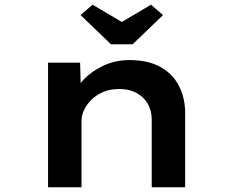

<svg xmlns="http://www.w3.org/2000/svg" viewBox="-20 -795 986 815"><path d="M184 0V-529H320L324 -389L283 -381Q301 -421 335 -457Q369 -493 419.5 -516.5Q470 -540 530 -540Q608 -540 660.5 -511Q713 -482 739.5 -430.5Q766 -379 766 -315V0H624V-288Q624 -327 606 -356.5Q588 -386 556.5 -402Q525 -418 484 -417Q448 -417 419 -405Q390 -393 369 -372.5Q348 -352 337 -328.5Q326 -305 326 -282V0H255Q223 0 205 0Q187 0 184 0ZM451 -607 322 -731 373 -775 512 -693H482L621 -775L672 -731L543 -607Z"/></svg>

Font: Lexend Tera SemiBold
Style: Regular
Weight: 600
Version: Version 1.007